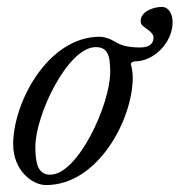

<svg xmlns="http://www.w3.org/2000/svg" viewBox="-20 -520 518 554"><path d="M113 14C263 14 363 -176 363 -296C363 -309 361 -322 358 -333C356 -339 364 -343 370 -343C423 -343 478 -396 478 -456C478 -478 468 -500 447 -500C421 -500 386 -486 386 -460C386 -449 391 -446 399 -440C409 -433 423 -423 423 -412C423 -394 411 -383 384 -383C344 -383 324 -392 313 -399C299 -408 281 -414 268 -414C118 -414 18 -224 18 -104C18 -28 73 14 113 14ZM125 -16C91 -16 82 -46 82 -96C82 -189 176 -384 256 -384C290 -384 298 -362 298 -312C298 -219 205 -16 125 -16Z"/></svg>

Font: EB Garamond
Style: Italic
Weight: 400
Italic angle: -17.2°
Designer: Georg Duffner and Octavio Pardo
Foundry: Georg Duffner
Version: Version 1.000;PS 001.000;hotconv 1.0.88;makeotf.lib2.5.64775